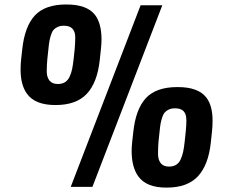

<svg xmlns="http://www.w3.org/2000/svg" viewBox="-20 -833 1002 856"><path d="M237.8 -458.5Q256.8 -458.5 269.8 -466.6Q282.7 -474.6 290.3 -491Q297.9 -507.3 301.5 -524.9Q305.2 -542.5 308.1 -568.4L313 -614.3Q315.4 -642.1 315.4 -662.6Q315.4 -666 315.4 -669.4Q314.9 -692.4 302.7 -705.3Q290.5 -718.3 264.6 -718.3Q249 -718.3 237.5 -713.1Q226.1 -708 219 -700Q211.9 -691.9 207.3 -677.2Q202.6 -662.6 200.2 -648.9Q197.8 -635.3 195.8 -613.8L190.9 -567.9Q188.5 -541 188.5 -519.5Q188.5 -516.1 188.5 -512.2Q189 -487.8 201.2 -473.1Q213.4 -458.5 237.8 -458.5ZM228 -364.7Q135.7 -364.3 99.6 -416Q71.3 -455.6 71.8 -524.9Q71.8 -545.4 74.2 -568.4L79.1 -612.3Q89.8 -714.8 135.3 -763.9Q180.7 -813 274.9 -813Q368.2 -813.5 404.3 -765.6Q432.1 -728.5 432.6 -659.2Q432.6 -639.2 430.2 -616.7L424.8 -565.9Q414.1 -465.3 367.2 -415Q320.3 -364.7 228 -364.7ZM733.4 -90.3Q752.4 -90.3 765.4 -98.4Q778.3 -106.4 785.6 -122.8Q793 -139.2 796.6 -156.5Q800.3 -173.8 803.2 -200.2L808.1 -246.1Q811 -275.9 811 -297.9Q810.5 -299.8 810.5 -301.3Q810.5 -324.2 798.6 -337.2Q786.6 -350.1 760.7 -350.1Q744.6 -350.1 733.2 -345Q721.7 -339.8 714.6 -331.8Q707.5 -323.7 702.9 -309.1Q698.2 -294.4 695.8 -280.8Q693.4 -267.1 691.4 -245.6L686.5 -199.7Q684.6 -173.8 684.6 -152.3Q684.6 -147.9 684.6 -144Q685.1 -119.6 697 -105Q709 -90.3 733.4 -90.3ZM723.1 3.4Q631.8 3.9 595.7 -47.9Q567.4 -87.9 566.9 -158.2Q566.9 -177.7 569.3 -200.2L574.2 -244.1Q585 -346.7 630.6 -395.8Q676.3 -444.8 770.5 -444.8Q864.3 -445.3 900.4 -397.5Q928.2 -360.8 927.7 -292.5Q927.7 -272 925.3 -248.5L919.9 -197.8Q909.2 -97.2 862.3 -46.9Q815.4 3.4 723.1 3.4ZM295.4 0 606.9 -809.6H703.6L392.1 0Z"/></svg>

Font: Oswald
Style: Medium
Weight: 500
Designer: Vernon Adams
Foundry: Vernon Adams
Version: 3.0; ttfautohint (v0.94.23-7a4d-dirty) -l 8 -r 50 -G 150 -x 